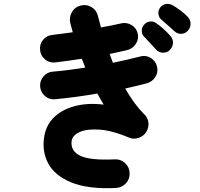

<svg xmlns="http://www.w3.org/2000/svg" viewBox="-20 -883 1040 1000"><path d="M584 96Q438 103 351 67Q264 31 230.5 -33Q197 -97 211 -175Q222 -236 265 -275.5Q308 -315 374 -331.5Q440 -348 520 -338Q512 -352 503.5 -366.5Q495 -381 487 -396Q432 -386 375.5 -378.5Q319 -371 267 -366Q237 -363 214 -383Q191 -403 189 -433Q187 -462 206.5 -485Q226 -508 256 -510Q294 -513 337 -518.5Q380 -524 424 -531Q420 -542 415.5 -553.5Q411 -565 406 -577Q369 -571 334.5 -566.5Q300 -562 269 -558Q239 -554 215.5 -573Q192 -592 189 -621Q185 -651 203.5 -674.5Q222 -698 252 -701Q276 -704 303.5 -707.5Q331 -711 359 -715Q356 -727 352.5 -739Q349 -751 346 -763Q339 -793 354.5 -820Q370 -847 400 -854Q430 -862 456.5 -846Q483 -830 490 -800Q494 -785 498 -770Q502 -755 506 -740Q535 -745 561 -750.5Q587 -756 610 -761Q639 -768 664.5 -753Q690 -738 697 -709Q704 -680 687.5 -654.5Q671 -629 642 -622Q621 -617 598 -612Q575 -607 551 -602Q555 -591 559.5 -579.5Q564 -568 568 -556Q607 -564 643.5 -572.5Q680 -581 711 -589Q740 -597 765.5 -581Q791 -565 798 -536Q805 -507 789 -482Q773 -457 744 -449Q719 -442 690.5 -435.5Q662 -429 632 -422Q655 -382 679.5 -348.5Q704 -315 730 -289Q750 -271 753 -245Q756 -219 742 -196Q728 -174 702.5 -165Q677 -156 653 -166Q569 -202 502.5 -207.5Q436 -213 396.5 -196Q357 -179 353 -148Q347 -96 398.5 -71.5Q450 -47 577 -53Q608 -55 631 -34Q654 -13 655 18Q657 49 636 71.5Q615 94 584 96ZM865 -623Q851 -608 829 -608.5Q807 -609 793 -625Q783 -636 762.5 -657.5Q742 -679 728 -695Q718 -706 718.5 -724.5Q719 -743 733 -757Q744 -769 762 -771Q780 -773 794 -762Q811 -751 833 -731Q855 -711 869 -694Q882 -678 881 -658.5Q880 -639 865 -623ZM889 -720Q878 -730 855.5 -750Q833 -770 817 -784Q807 -794 805 -812Q803 -830 816 -846Q827 -859 844 -862Q861 -865 877 -857Q895 -847 918.5 -829.5Q942 -812 957 -796Q971 -782 972.5 -762Q974 -742 960 -725Q948 -709 926.5 -707Q905 -705 889 -720Z"/></svg>

Font: Zen Maru Gothic Black
Style: Regular
Weight: 900
Designer: Yoshimichi Ohira
Foundry: Positype
Version: Version 1.001